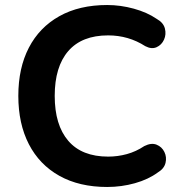

<svg xmlns="http://www.w3.org/2000/svg" viewBox="-20 -735 721 765"><path d="M407 10Q296 10 216.5 -34.5Q137 -79 95 -160.5Q53 -242 53 -353Q53 -464 95 -545Q137 -626 216.5 -670.5Q296 -715 407 -715Q460 -715 513 -700.5Q566 -686 604 -660Q631 -645 637 -621.5Q643 -598 633.5 -577Q624 -556 604 -547Q584 -538 559 -551Q492 -594 411 -594Q306 -594 252 -531.5Q198 -469 198 -353Q198 -237 252 -174Q306 -111 411 -111Q449 -111 485.5 -121Q522 -131 555 -153Q583 -167 604 -158.5Q625 -150 635 -129.5Q645 -109 639.5 -86Q634 -63 609 -48Q571 -20 517.5 -5Q464 10 407 10Z"/></svg>

Font: Chiron GoRound TC SB
Style: Regular
Weight: 500
Designer: Ryoko NISHIZUKA 西塚涼子 (kana, bopomofo & ideographs); Paul D. Hunt (Latin, Greek & Cyrillic); Sandoll Communications 산돌커뮤니
Foundry: Adobe
Version: Version 1.000;hotconv 1.1.1;makeotfexe 2.6.0